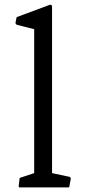

<svg xmlns="http://www.w3.org/2000/svg" viewBox="-20 -819 374 839"><path d="M65.9 -41.5 129.4 -62.5V-691.4L52.7 -710.9L47.4 -717.8L52.7 -744.1L199.7 -798.8L207.5 -794.4V-62.5L285.6 -45.9L289.6 -39.1L282.2 0H64L61.5 -4.4Z"/></svg>

Font: Trykker
Style: Regular
Weight: 400
Designer: Magnus Gaarde
Foundry: Magnus Gaarde
Version: Version 1.001